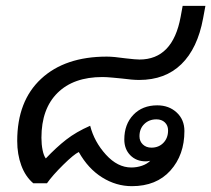

<svg xmlns="http://www.w3.org/2000/svg" viewBox="-20 -628 724 658"><path d="M122 -156Q122 -133 126 -113.5Q130 -94 137 -85Q173 -123 207 -149.5Q241 -176 289 -197Q303 -142 343 -98Q383 -54 430 -54Q449 -54 466.5 -60Q484 -66 495 -77Q485 -75 480 -75Q447 -75 426.5 -96Q406 -117 406 -150Q406 -202 437 -234.5Q468 -267 519 -267Q559 -267 585.5 -242.5Q612 -218 612 -179Q612 -97 564 -43.5Q516 10 432 10Q378 10 330 -20Q282 -50 250 -107Q233 -99 196.5 -63Q160 -27 141 0H94Q67 -23 53 -61Q39 -99 39 -145Q39 -282 121 -358Q203 -434 346 -434Q369 -434 411 -428Q445 -424 458 -424Q572 -424 599 -570L606 -608H684L676 -565Q657 -462 601.5 -408Q546 -354 457 -354Q434 -354 397 -359Q387 -360 365.5 -362Q344 -364 331 -364Q232 -364 177 -309.5Q122 -255 122 -156ZM499 -122Q524 -122 540 -138.5Q556 -155 556 -181Q556 -198 545 -208.5Q534 -219 516 -219Q491 -219 474.5 -203Q458 -187 458 -161Q458 -144 469.5 -133Q481 -122 499 -122Z"/></svg>

Font: Sarabun
Style: Italic
Weight: 400
Italic angle: -10°
Designer: Suppakit Chalermlarp | Katatrad Co.,Ltd.
Foundry: Cadson Demak Co.,Ltd.
Version: Version 1.000; ttfautohint (v1.6)